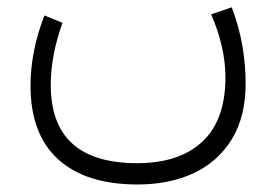

<svg xmlns="http://www.w3.org/2000/svg" viewBox="-20 -279 747 519"><path d="M550.8 -240.2 606.4 -259.3Q626.5 -206.1 635.3 -154.5Q644 -103 644 -53.7Q644 36.1 606.9 96.9Q569.8 157.7 504.2 188.7Q438.5 219.7 352.1 219.7Q211.9 219.7 137.2 151.6Q62.5 83.5 62.5 -46.9Q62.5 -140.1 100.1 -237.3L148.9 -217.3Q117.2 -128.9 117.2 -49.3Q117.2 162.1 350.6 162.1Q464.4 162.1 526.6 104.2Q588.9 46.4 589.4 -68.4Q589.4 -111.8 579.3 -154.8Q569.3 -197.8 550.8 -240.2Z"/></svg>

Font: Vazir Thin UI
Style: Thin-UI
Weight: 100
Designer: Saber Rastikerdar
Foundry: Saber Rastikerdar
Version: Version 30.0.0